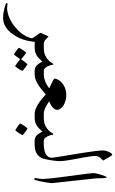

<svg xmlns="http://www.w3.org/2000/svg" viewBox="187 -794 769 1282"><g transform="rotate(90 572.0 -153.5)"><path d="M226.1 0Q222.2 0 218.8 -0.5Q215.3 -1 210.9 -1Q209 19.5 205.1 39.8Q201.2 60.1 194.3 80.1Q187.5 100.1 176.5 119.9Q165.5 139.6 148.9 160.2Q130.4 182.6 106 196.8Q81.5 210.9 47.9 210.9Q34.2 210.9 17.3 208.3Q0.5 205.6 -14.2 201.7Q-28.8 197.8 -38.8 194.1Q-48.8 190.4 -48.8 188Q-48.8 185.1 -46.1 183.1Q-43.5 181.2 -41 181.2Q-40.5 181.2 -37.6 181.6Q-34.7 182.1 -30.8 182.6Q-26.9 183.1 -22.7 183.6Q-18.6 184.1 -15.1 184.1Q-1 184.1 16.6 180.2Q34.2 176.3 53.7 167.5Q73.2 158.7 93.3 145Q113.3 131.3 132.8 111.8Q148.9 96.2 159.4 80.6Q169.9 64.9 176 52Q182.1 39.1 184.6 30Q187 21 187 18.1Q187 15.1 181.4 6.6Q175.8 -2 168.9 -11.2Q162.1 -20.5 156.5 -28.6Q150.9 -36.6 150.9 -39.1Q150.9 -40 154.1 -47.6Q157.2 -55.2 161.4 -64Q165.5 -72.8 169.2 -81.1Q172.9 -89.4 173.8 -91.8H176.8Q186.5 -80.6 198.5 -70.8Q210.4 -61 226.1 -61H244.1Q262.7 -61 271.7 -51.5Q280.8 -42 280.8 -30.8Q280.8 -19.5 271.7 -9.8Q262.7 0 244.1 0Z M404.8 0Q391.1 0 381.8 -4.4Q372.6 -8.8 364.7 -17.1Q359.4 -22.9 353 -33Q346.7 -43 342.8 -51.8Q334 -42 325.2 -32.7Q316.4 -23.4 305.7 -16.1Q294.9 -8.8 281.5 -4.4Q268.1 0 250 0H231.9Q213.4 0 204.3 -9.8Q195.3 -19.5 195.3 -30.8Q195.3 -42 204.3 -51.5Q213.4 -61 231.9 -61H250Q283.2 -61 303 -71Q322.8 -81.1 334.5 -93Q346.2 -105 351.6 -115Q356.9 -125 360.8 -125Q363.8 -125 364.7 -116.7Q365.7 -108.4 369.6 -98.1Q371.6 -92.3 374.8 -85.7Q377.9 -79.1 382.1 -73.5Q386.2 -67.9 391.8 -64.5Q397.5 -61 404.8 -61H423.8Q442.4 -61 451.4 -51.5Q460.4 -42 460.4 -30.8Q460.4 -19.5 451.4 -9.8Q442.4 0 423.8 0ZM404.8 82Q404.8 84 400.4 91.8Q396 99.6 390.4 108.2Q384.8 116.7 379.6 123.5Q374.5 130.4 372.6 130.4Q371.6 130.4 365 125.7Q358.4 121.1 350.6 115.2Q341.8 108.4 330.6 100.1Q327.1 96.7 323.7 100.1Q316.4 110.4 310.5 119.1Q305.2 126.5 300.5 132.3Q295.9 138.2 294.4 138.2Q293 138.2 285.9 133.5Q278.8 128.9 271 123Q263.2 117.2 256.8 111.8Q250.5 106.4 250.5 105Q250.5 103 255.1 95.5Q259.8 87.9 265.6 79.3Q271.5 70.8 276.6 64Q281.7 57.1 282.7 57.1Q285.2 57.1 291.5 61.8Q297.9 66.4 304.7 71.8Q313 78.1 322.8 86.9Q325.7 89.4 326.9 89.6Q328.1 89.8 330.6 85.9Q337.9 75.2 344.2 66.9Q349.6 60.1 354.5 54.2Q359.4 48.3 360.4 48.3Q361.8 48.3 369.1 53.2Q376.5 58.1 384.3 64.2Q392.1 70.3 398.4 75.7Q404.8 81.1 404.8 82Z M692.9 0Q672.4 0 652.3 -9.3Q632.3 -18.6 614.7 -31Q597.2 -43.5 583.5 -55.9Q569.8 -68.4 562 -74.2Q549.8 -63.5 534.2 -50.5Q518.6 -37.6 501.5 -26.4Q484.4 -15.1 466.1 -7.6Q447.8 0 429.2 0H411.1Q392.6 0 383.5 -9.8Q374.5 -19.5 374.5 -30.8Q374.5 -42 383.5 -51.5Q392.6 -61 411.1 -61H429.2Q445.8 -61 469.5 -68.4Q493.2 -75.7 521 -97.2Q488.8 -112.3 472.4 -120.6Q456.1 -128.9 456.1 -132.8Q456.1 -138.7 461.4 -151.6Q466.8 -164.6 479.7 -177.7Q492.7 -190.9 514.4 -200.9Q536.1 -210.9 568.8 -210.9Q586.4 -210.9 603.8 -206.1Q621.1 -201.2 634.8 -192.6Q648.4 -184.1 656.7 -173.1Q665 -162.1 665 -149.9Q665 -136.2 651.6 -122.8Q638.2 -109.4 607.9 -96.2Q632.3 -80.6 652.3 -70.8Q672.4 -61 692.9 -61H710.9Q729.5 -61 738.5 -51.5Q747.6 -42 747.6 -30.8Q747.6 -19.5 738.5 -9.8Q729.5 0 710.9 0Z M872.1 0Q858.4 0 849.1 -4.4Q839.8 -8.8 832 -17.1Q826.7 -22.9 820.3 -33Q814 -43 810.1 -51.8Q801.3 -42 792.5 -32.7Q783.7 -23.4 772.9 -16.1Q762.2 -8.8 748.8 -4.4Q735.4 0 717.3 0H699.2Q680.7 0 671.6 -9.8Q662.6 -19.5 662.6 -30.8Q662.6 -42 671.6 -51.5Q680.7 -61 699.2 -61H717.3Q750.5 -61 770.3 -71Q790 -81.1 801.8 -93Q813.5 -105 818.8 -115Q824.2 -125 828.1 -125Q831.1 -125 832 -116.7Q833 -108.4 836.9 -98.1Q838.9 -92.3 842 -85.7Q845.2 -79.1 849.4 -73.5Q853.5 -67.9 859.1 -64.5Q864.7 -61 872.1 -61H891.1Q909.7 -61 918.7 -51.5Q927.7 -42 927.7 -30.8Q927.7 -19.5 918.7 -9.8Q909.7 0 891.1 0ZM833.5 81.1Q833.5 83 829.1 90.6Q824.7 98.1 819.1 106.7Q813.5 115.2 808.1 122.1Q802.7 128.9 800.3 128.9Q799.3 128.9 792.2 124.5Q785.2 120.1 777.1 114.5Q769 108.9 762.7 103.5Q756.3 98.1 756.3 96.2Q756.3 94.2 761 86.7Q765.6 79.1 771.2 70.6Q776.9 62 782.2 55.2Q787.6 48.3 789.1 48.3Q791 48.3 798.3 53Q805.7 57.6 813.5 63.5Q821.3 69.3 827.4 74.7Q833.5 80.1 833.5 81.1Z M1007.3 -168Q1007.3 -160.6 1006.6 -151.1Q1005.9 -141.6 1004.6 -131.8Q1003.4 -122.1 1002 -112.8Q1000.5 -103.5 999.5 -96.2Q997.1 -82.5 993.2 -65.7Q989.3 -48.8 979 -34.2Q968.8 -19.5 949.2 -9.8Q929.7 0 896.5 0H878.4Q859.9 0 850.8 -9.8Q841.8 -19.5 841.8 -30.8Q841.8 -42 850.8 -51.5Q859.9 -61 878.4 -61H896.5Q909.7 -61 925 -63.2Q940.4 -65.4 953.6 -71.3Q966.8 -77.1 975.6 -87.2Q984.4 -97.2 984.4 -112.8Q984.4 -122.1 980.7 -146.2Q977.1 -170.4 971.7 -202.6Q966.3 -234.9 960.2 -272Q954.1 -309.1 948.7 -344.2Q943.4 -379.4 939.7 -409.7Q936 -439.9 936 -458Q936 -465.3 938.7 -475.6Q941.4 -485.8 945.6 -495.4Q949.7 -504.9 955.1 -511.5Q960.4 -518.1 966.3 -518.1Q967.3 -518.1 973.1 -509Q979 -500 985.6 -488.8Q992.2 -477.5 997.8 -467.8Q1003.4 -458 1003.4 -457Q1003.4 -456.1 998.8 -452.1Q994.1 -448.2 988.3 -441.7Q982.4 -435.1 977.8 -425.8Q973.1 -416.5 973.1 -404.8Q973.1 -392.1 975.6 -373.3Q978 -354.5 981.9 -332.8Q985.8 -311 990.2 -287.6Q994.6 -264.2 998.5 -242.2Q1002.4 -220.2 1004.9 -200.9Q1007.3 -181.6 1007.3 -168Z M1154.3 -116.2Q1154.3 -112.3 1153.1 -101.8Q1151.9 -91.3 1149.7 -78.1Q1147.5 -64.9 1144.8 -50.5Q1142.1 -36.1 1139.2 -24.4Q1136.2 -12.7 1133.5 -4.9Q1130.9 2.9 1128.4 2.9Q1120.1 2.9 1120.1 -4.9Q1120.1 -7.3 1123.3 -21.2Q1126.5 -35.2 1126.5 -57.1Q1126.5 -70.8 1123.5 -98.6Q1120.6 -126.5 1116.2 -161.1Q1111.8 -195.8 1106.9 -232.9Q1102.1 -270 1097.7 -302.2Q1093.3 -334.5 1090.3 -357.9Q1087.4 -381.3 1087.4 -388.2Q1087.4 -399.4 1090.8 -415.3Q1094.2 -431.2 1098.9 -445.8Q1103.5 -460.4 1108.4 -471.2Q1113.3 -481.9 1116.2 -482.9Q1117.2 -481.4 1118.2 -476.6Q1119.1 -471.7 1119.9 -465.8Q1120.6 -460 1121.1 -453.9Q1121.6 -447.8 1121.6 -443.8V-416Z"/></g></svg>

Font: Scheherazade Urdu
Style: Regular
Weight: 400
Designer: SIL International
Foundry: SIL International
Version: Version 1.005 (build 117/117)